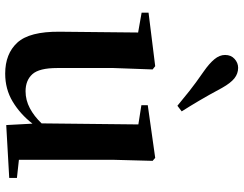

<svg xmlns="http://www.w3.org/2000/svg" viewBox="-116 -778 911 718"><g transform="rotate(90 339.0 -419.5)"><path d="M397 -644 376 -627.9Q349.6 -649.9 321 -672.6Q292.5 -695.3 248 -726.1Q217.8 -747.1 201.9 -766.4Q186 -785.6 186 -806.2Q186 -828.6 200.9 -841.8Q215.8 -855 233.9 -855Q255.9 -855 273.4 -841.1Q291 -827.1 309.1 -794.9Q336.9 -743.2 357.2 -709Q377.4 -674.8 397 -644ZM448.2 12.2 442.9 -85.9Q407.2 -40 360.6 -12Q314 16.1 255.9 16.1Q181.6 16.1 139.9 -29.3Q98.1 -74.7 99.1 -188L102.1 -481L27.8 -494.1V-520L228 -544.9L240.2 -535.2L234.9 -389.2V-178.2Q234.9 -111.3 257.8 -85.7Q280.8 -60.1 321.8 -60.1Q355 -60.1 385.3 -76.2Q415.5 -92.3 441.9 -120.1L445.8 -481.9L374 -493.2V-517.1L570.8 -544.9L582 -535.2L578.1 -389.2V-35.2L646 -27.8V1Z"/></g></svg>

Font: Source Han Serif TW
Style: Bold
Weight: 700
Designer: Ryoko NISHIZUKA Ë•øÂ°öÊ∂ºÂ≠ê (kana & ideographs); Frank Grie√ühammer (Latin, Greek & Cyrillic); Wenlong ZHANG Âº†ÊñáÈæô 
Foundry: Adobe
Version: Version 2.003;hotconv 1.1.1;makeotfexe 2.6.0